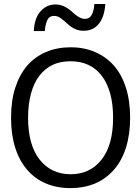

<svg xmlns="http://www.w3.org/2000/svg" viewBox="-20 -932 702 966"><path d="M553 -602Q592.1 -557.4 613.4 -491.1Q634.7 -424.8 634.7 -339.6Q634.7 -256.4 613.9 -189.9Q593.1 -123.3 553 -77.7Q511.9 -30.7 456.7 -8.2Q401.5 14.4 335.1 14.4Q266.3 14.4 211.1 -8.9Q155.9 -32.2 116.8 -77.7Q77.2 -123.3 56.4 -189.4Q35.6 -255.4 35.6 -339.6Q35.6 -425.7 56.7 -490.6Q77.7 -555.4 116.8 -602Q155.9 -646.5 211.4 -670.3Q266.8 -694.1 335.1 -694.1Q404 -694.1 459.7 -669.6Q515.3 -645 553 -602ZM549 -339.6Q549 -408.9 534.2 -462.1Q519.3 -515.3 491.6 -551Q463.9 -587.6 424.3 -605.7Q384.7 -623.8 335.6 -623.8Q284.2 -623.8 246 -606.2Q207.9 -588.6 178.2 -551Q150.5 -514.9 135.9 -461.1Q121.3 -407.4 121.3 -339.6Q121.3 -202.5 179.5 -129Q237.6 -55.4 335.6 -55.4Q433.2 -55.4 491.1 -129Q549 -202.5 549 -339.6ZM509.9 -911.9Q505.4 -846.5 477 -811.9Q448.5 -777.2 401 -777.2Q378.2 -777.2 358.7 -785.6Q339.1 -794.1 319.8 -811.9Q299 -831.2 283.9 -841.6Q268.8 -852 252.5 -852Q227.2 -852 217.3 -829.2Q207.4 -806.4 205.4 -775.7H150Q153 -840.1 183.7 -874.8Q214.4 -909.4 258.4 -909.4Q281.2 -909.4 300.2 -901Q319.3 -892.6 339.1 -875.7Q358.9 -856.9 375.5 -847Q392.1 -837.1 406.9 -837.1Q431.7 -837.1 442.6 -859.7Q453.5 -882.2 454.5 -911.9Z"/></svg>

Font: Shan Wanhai
Style: Regular
Weight: 400
Designer: Khon Soe Zaw Thu
Foundry: Shan Unicode
Version: Version 1.00 June 3, 2017, initial release